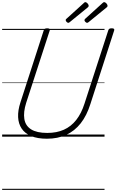

<svg xmlns="http://www.w3.org/2000/svg" viewBox="-20 -1275 1086 1791"><path d="M418 19Q330 19 271.5 -5.5Q213 -30 182.5 -75Q152 -120 149 -182.5Q146 -245 171 -321L388 -992Q391 -1002 398 -1006.5Q405 -1011 421 -1011Q435 -1011 441.5 -1006Q448 -1001 444 -991L224 -315Q197 -229 207 -165.5Q217 -102 270 -68.5Q323 -35 421 -35Q509 -35 576 -65Q643 -95 691 -156Q739 -217 768 -308L990 -992Q993 -1002 1000 -1006.5Q1007 -1011 1022 -1011Q1052 -1011 1045 -991L823 -304Q789 -196 732.5 -124.5Q676 -53 597.5 -17Q519 19 418 19ZM617 -1062Q610 -1062 601.5 -1070.5Q593 -1079 593 -1086Q593 -1089 593.5 -1092Q594 -1095 599 -1099L761 -1246Q765 -1249 768 -1252Q771 -1255 775 -1255Q782 -1255 789.5 -1249.5Q797 -1244 802 -1236Q807 -1228 807 -1222Q807 -1218 806 -1214.5Q805 -1211 800 -1207L631 -1069Q627 -1066 624 -1064Q621 -1062 617 -1062ZM793 -1062Q785 -1062 776.5 -1070.5Q768 -1079 768 -1086Q768 -1089 769 -1092Q770 -1095 774 -1099L936 -1246Q940 -1249 943.5 -1252Q947 -1255 951 -1255Q958 -1255 965.5 -1249.5Q973 -1244 978 -1236Q983 -1228 983 -1222Q983 -1218 982 -1214.5Q981 -1211 976 -1207L807 -1069Q802 -1066 799 -1064Q796 -1062 793 -1062ZM0 486H955V496H0ZM0 -20H955V0H0ZM0 -505H955V-500H0ZM0 -1006H955V-996H0Z"/></svg>

Font: Playwrite CA Guides
Style: Regular
Weight: 400
Designer: Veronika Burian, José Scaglione
Foundry: TypeTogether
Version: Version 1.003